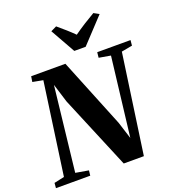

<svg xmlns="http://www.w3.org/2000/svg" viewBox="-184 -1125 1133 1255"><g transform="rotate(-20 382.5 -497.0)"><path d="M-12 0 -9 -35.5 62 -51 152 -691.5 80 -705 86 -743H324L519 -261.5L557 -142L622.5 -691.5L541.5 -705.5L545.5 -743H777L773.5 -705.5L698 -691.5L599.5 0H459.5L247 -508.5L206.5 -639L140.5 -51L230.5 -35.5L226.5 0ZM407.5 -802 310.5 -974 350.5 -993.5Q379 -969.5 406.8 -945Q434.5 -920.5 459 -896Q494.5 -921.5 532.8 -945.8Q571 -970 609 -992L645.5 -972L486.5 -802Z"/></g></svg>

Font: Merriweather 72pt ExtraBold
Style: Italic
Weight: 800
Italic angle: -7.8°
Version: Version 2.101